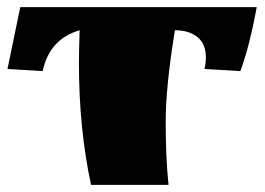

<svg xmlns="http://www.w3.org/2000/svg" viewBox="-20 -520 745 540"><path d="M472 -435Q446 -277 446 -177Q446 -77 454 0H236Q202 -159 202 -342Q202 -373 204 -435Q119 -410 100 -320L1 -326L37 -500H702Q682 -390 656 -320L555 -326Q559 -342 559 -358Q559 -397 535 -416Q511 -435 472 -435Z"/></svg>

Font: Ruslan Display
Style: Regular
Weight: 400
Version: Version 1.001